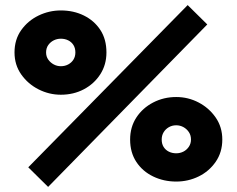

<svg xmlns="http://www.w3.org/2000/svg" viewBox="-20 -689 930 754"><path d="M169 45 91 -32 717 -669 794 -593ZM219 -317Q173 -317 131.5 -338Q90 -359 63.5 -396.5Q37 -434 37 -483Q37 -534 63.5 -571Q90 -608 131.5 -628Q173 -648 219 -648Q269 -648 309.5 -628Q350 -608 374 -571.5Q398 -535 398 -483Q398 -435 374 -397.5Q350 -360 309.5 -338.5Q269 -317 219 -317ZM219 -429Q235 -429 248 -436Q261 -443 268.5 -455Q276 -467 276 -483Q276 -500 268.5 -512Q261 -524 248 -530.5Q235 -537 219 -537Q204 -537 191 -530.5Q178 -524 169.5 -512Q161 -500 161 -483Q161 -467 169.5 -455Q178 -443 191 -436Q204 -429 219 -429ZM672 24Q623 24 581.5 4Q540 -16 515.5 -53Q491 -90 491 -141Q491 -190 515.5 -227.5Q540 -265 581.5 -286.5Q623 -308 672 -308Q719 -308 760 -286.5Q801 -265 827 -227.5Q853 -190 853 -141Q853 -91 827 -53.5Q801 -16 760 4Q719 24 672 24ZM672 -87Q687 -87 700 -93.5Q713 -100 721.5 -112.5Q730 -125 730 -141Q730 -158 721.5 -170.5Q713 -183 700 -190Q687 -197 672 -197Q656 -197 643 -189.5Q630 -182 622.5 -169.5Q615 -157 615 -141Q615 -124 622.5 -112Q630 -100 643 -93.5Q656 -87 672 -87Z"/></svg>

Font: BioRhyme ExtraBold
Style: Regular
Weight: 800
Designer: Aoife Mooney
Foundry: Aoife Mooney Type
Version: Version 1.600;gftools[0.9.33]